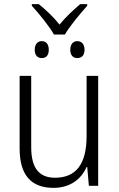

<svg xmlns="http://www.w3.org/2000/svg" viewBox="-20 -899 576 929"><path d="M241 -732H294C319 -775 369 -834 402 -871V-879H368C332 -848 299 -818 268 -780C238 -818 202 -851 168 -879H134V-871C167 -835 216 -776 241 -732ZM182 -618C203 -618 216 -631 216 -658C216 -685 203 -700 182 -700C162 -700 148 -685 148 -658C148 -631 162 -618 182 -618ZM354 -618C375 -618 389 -631 389 -658C389 -685 375 -700 354 -700C334 -700 320 -685 320 -658C320 -631 334 -618 354 -618ZM455 -532H399V-241C399 -105 348 -39 246 -39C170 -39 131 -85 131 -187V-532H75V-180C75 -54 129 10 239 10C321 10 374 -34 399 -91H402L410 0H455Z"/></svg>

Font: Noto Sans SemiCondensed Light
Style: Regular
Weight: 300
Width: 4
Designer: Monotype Design Team
Foundry: Monotype Imaging Inc.
Version: Version 2.013